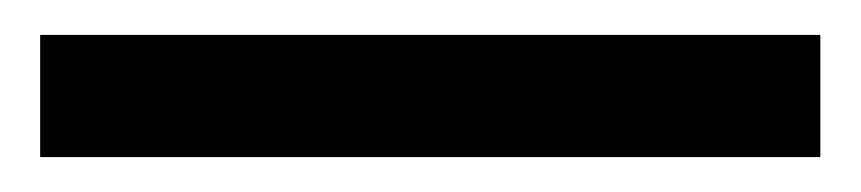

<svg xmlns="http://www.w3.org/2000/svg" viewBox="-20 -20 493 110"><path d="M3 70V0H450V70Z"/></svg>

Font: Faustina Medium
Style: Italic
Weight: 500
Italic angle: -8°
Designer: Alfonso Garcia
Foundry: http://www.omnibus-type.com
Version: Version 1.200